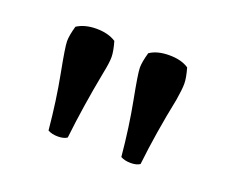

<svg xmlns="http://www.w3.org/2000/svg" viewBox="-55 -826 465 394"><g transform="rotate(20 177.5 -629.5)"><path d="M215 -736Q231 -747 257.5 -747Q284 -747 300 -736Q306 -715 306 -702.5Q306 -690 302 -666Q286 -588 278 -517Q271 -512 258 -512Q245 -512 236 -517Q230 -581 219.5 -635.5Q209 -690 209 -702.5Q209 -715 215 -736ZM56 -736Q73 -747 98.5 -747Q124 -747 141 -736Q147 -715 147 -702.5Q147 -690 142 -666Q127 -588 119 -517Q112 -512 99 -512Q86 -512 77 -517Q71 -581 60.5 -635.5Q50 -690 50 -702.5Q50 -715 56 -736Z"/></g></svg>

Font: Signika
Style: Light
Weight: 300
Designer: Anna Giedrys
Foundry: Anna Giedrys
Version: Version 1.001